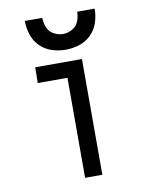

<svg xmlns="http://www.w3.org/2000/svg" viewBox="-84 -805 668 866"><g transform="rotate(-10 250.0 -372.0)"><path d="M235 0V-458H99L100 -530H314V0ZM250 -584Q218 -584 187 -594Q156 -604 133 -627Q110 -650 100 -681Q90 -712 90 -744H170Q170 -722 178.5 -700.5Q187 -679 207.5 -667.5Q228 -656 250 -656Q272 -656 292.5 -667.5Q313 -679 321.5 -700.5Q330 -722 330 -744H410Q410 -712 400 -681Q390 -650 367 -627Q344 -604 313 -594Q282 -584 250 -584Z"/></g></svg>

Font: Iosevka SS01
Style: Regular
Weight: 400
Monospace: yes
Designer: Belleve Invis
Foundry: Belleve Invis
Version: 2.3.3; ttfautohint (v1.8.3)